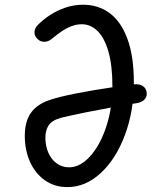

<svg xmlns="http://www.w3.org/2000/svg" viewBox="-20 -762 660 792"><path d="M82.3 -201.8Q82.3 -259.8 106.7 -295.2Q131 -330.7 181.7 -348.5Q223.7 -363 296.7 -377.1Q369.7 -391.2 450 -403Q496 -409.3 532.2 -414Q554.7 -416.2 568.2 -407.7Q581.8 -399.2 584.7 -382.7Q587.8 -365 576.7 -352.3Q565.5 -339.7 543 -336.3Q521.7 -333.2 502.8 -330Q484 -326.8 460.2 -322.7Q398.8 -311.5 334.8 -298.7Q270.7 -285.8 233.8 -276.5Q194.7 -266.5 180.9 -245.4Q167.2 -224.3 167.2 -194.5Q167.2 -160.3 179.3 -132.3Q191.5 -104.3 213.8 -88.1Q236 -71.8 265 -71.8Q310.2 -71.8 351.3 -116.9Q392.5 -162 418.1 -239Q443.7 -316 443.7 -405.2Q443.7 -493.5 426.7 -551Q409.7 -608.5 381.2 -635.2Q352.8 -662 317.7 -662Q295.5 -662 274.1 -653.6Q252.7 -645.2 233.6 -632.2Q214.5 -619.2 192.7 -601Q178.2 -589.2 161.7 -589.6Q145.2 -590 133.5 -602.5Q121.5 -614.8 122.3 -630.7Q123.2 -646.5 137.2 -660.2Q158.3 -681.3 186.2 -699.8Q214.2 -718.3 249.3 -730.4Q284.5 -742.5 323 -742.5Q384.3 -742.5 431.2 -708.7Q478.2 -674.8 505.2 -602.8Q532.2 -530.7 532.2 -420.5Q532.2 -304.5 495.5 -205.7Q458.8 -106.8 395.9 -48.5Q333 9.8 258 9.8Q205 9.8 165.1 -18.3Q125.2 -46.5 103.8 -94.6Q82.3 -142.7 82.3 -201.8Z"/></svg>

Font: Monaspace Radon Var
Style: Regular
Weight: 400
Designer: Riley Cran and the Lettermatic Team
Version: Version 1.000 (Monaspace Radon Var)